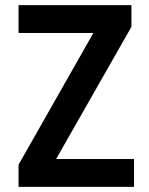

<svg xmlns="http://www.w3.org/2000/svg" viewBox="-20 -725 580 745"><path d="M52 0V-86L369 -644L382 -597H52V-705H490V-621L171 -61L159 -108H500V0Z"/></svg>

Font: Nunito Sans 7pt Condensed
Style: Bold
Weight: 700
Width: 3
Designer: Vernon Adams
Foundry: Vernon Adams
Version: Version 3.101;gftools[0.9.27]